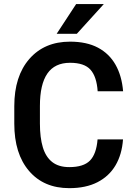

<svg xmlns="http://www.w3.org/2000/svg" viewBox="-20 -929 674 958"><path d="M359.9 -908.7H498L363.3 -760.3H262.7ZM593.8 -233.4Q588.4 -158.2 556.4 -104Q524.4 -49.8 466.6 -20Q408.7 9.8 325.7 9.8Q198.2 9.8 124.8 -76.2Q51.3 -162.1 51.3 -312V-399.4Q51.3 -548.8 126.5 -635Q201.7 -721.2 329.6 -721.2Q412.1 -721.2 468.8 -691.2Q525.4 -661.1 556.6 -605.7Q587.9 -550.3 594.2 -473.6H467.3Q462.4 -546.4 431.6 -581.1Q400.9 -615.7 329.6 -615.7Q253.4 -615.7 216.3 -562Q179.2 -508.3 179.2 -400.4V-312Q179.2 -242.2 193.8 -193.8Q208.5 -145.5 240.7 -120.4Q272.9 -95.2 325.7 -95.2Q397 -95.2 429 -127.9Q460.9 -160.6 466.8 -233.4Z"/></svg>

Font: Robert Sans
Style: Bold
Weight: 700
Designer: Christian Robertson (extended by Adam Twardoch)
Foundry: Google
Version: Version 12.135;April 2, 2019;FontCreator 11.5.0.2425 64-bit;